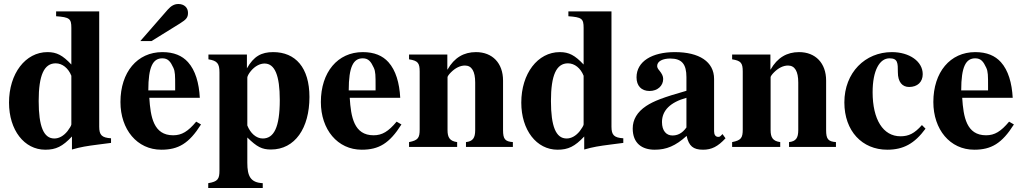

<svg xmlns="http://www.w3.org/2000/svg" viewBox="-20 -733 5096 958"><path d="M534 -20V-43C488 -46 475 -59 475 -101V-676H260V-652C327 -647 336 -640 336 -594V-411C293 -457 263 -473 217 -473C107 -473 25 -366 25 -221C25 -84 101 14 206 14C259 14 292 -2 339 -52V13C385 0 410 -4 472 -12ZM336 -112C336 -107 327 -92 317 -79C297 -54 274 -42 251 -42C198 -42 173 -102 173 -229C173 -358 200 -417 258 -417C291 -417 321 -393 336 -355Z M680 -528H736L878 -616C910 -636 918 -646 918 -669C918 -695 899 -713 870 -713C850 -713 834 -704 817 -685ZM959 -126C918 -77 887 -58 844 -58C746 -58 731 -150 725 -245H977C973 -319 955 -382 918 -423C889 -455 848 -473 790 -473C665 -473 581 -373 581 -224C581 -87 664 14 785 14C870 14 923 -17 983 -112ZM854 -282H720C720 -402 744 -442 790 -442C819 -442 831 -425 845 -395C854 -376 854 -355 854 -303Z M1212 -461H1020V-437C1064 -430 1075 -416 1075 -372V118C1075 160 1067 173 1019 181V205H1291V181C1230 178 1214 146 1214 79V-47C1262 0 1287 13 1332 13C1452 13 1524 -94 1524 -249C1524 -396 1454 -473 1343 -473C1284 -473 1246 -452 1212 -392ZM1214 -346C1214 -352 1221 -366 1232 -379C1252 -403 1277 -416 1300 -416C1351 -416 1376 -357 1376 -234C1376 -96 1346 -42 1291 -42C1258 -42 1229 -69 1214 -107Z M1959 -126C1918 -77 1887 -58 1844 -58C1746 -58 1731 -150 1725 -245H1977C1973 -319 1955 -382 1918 -423C1889 -455 1848 -473 1790 -473C1665 -473 1581 -373 1581 -224C1581 -87 1664 14 1785 14C1870 14 1923 -17 1983 -112ZM1854 -282H1720C1720 -402 1744 -442 1790 -442C1819 -442 1831 -425 1845 -395C1854 -376 1854 -355 1854 -303Z M2539 0V-24C2500 -27 2490 -39 2490 -84V-331C2490 -418 2437 -473 2355 -473C2295 -473 2247 -446 2213 -386H2212V-461H2021V-437C2065 -430 2074 -419 2074 -376V-87C2074 -45 2066 -33 2021 -24V0H2261V-24C2224 -29 2213 -47 2213 -84V-348C2213 -352 2220 -362 2230 -372C2252 -394 2276 -406 2300 -406C2334 -406 2351 -377 2351 -321V-84C2351 -44 2339 -28 2305 -24V0Z M3090 -20V-43C3044 -46 3031 -59 3031 -101V-676H2816V-652C2883 -647 2892 -640 2892 -594V-411C2849 -457 2819 -473 2773 -473C2663 -473 2581 -366 2581 -221C2581 -84 2657 14 2762 14C2815 14 2848 -2 2895 -52V13C2941 0 2966 -4 3028 -12ZM2892 -112C2892 -107 2883 -92 2873 -79C2853 -54 2830 -42 2807 -42C2754 -42 2729 -102 2729 -229C2729 -358 2756 -417 2814 -417C2847 -417 2877 -393 2892 -355Z M3585 -64 3575 -54C3572 -51 3569 -50 3564 -50C3550 -50 3543 -61 3543 -78V-339C3543 -425 3469 -473 3347 -473C3234 -473 3156 -427 3156 -347C3156 -305 3180 -279 3221 -279C3261 -279 3289 -305 3289 -339C3289 -353 3283 -365 3270 -381C3261 -391 3259 -398 3259 -404C3259 -428 3288 -441 3324 -441C3383 -441 3405 -412 3405 -348V-280C3289 -247 3242 -229 3204 -204C3159 -174 3137 -136 3137 -92C3137 -18 3183 14 3247 14C3305 14 3351 -5 3406 -55C3417 -4 3439 14 3488 14C3531 14 3562 -2 3600 -43ZM3405 -97C3383 -66 3359 -57 3335 -57C3305 -57 3283 -80 3283 -124C3283 -182 3325 -223 3405 -245Z M4151 0V-24C4112 -27 4102 -39 4102 -84V-331C4102 -418 4049 -473 3967 -473C3907 -473 3859 -446 3825 -386H3824V-461H3633V-437C3677 -430 3686 -419 3686 -376V-87C3686 -45 3678 -33 3633 -24V0H3873V-24C3836 -29 3825 -47 3825 -84V-348C3825 -352 3832 -362 3842 -372C3864 -394 3888 -406 3912 -406C3946 -406 3963 -377 3963 -321V-84C3963 -44 3951 -28 3917 -24V0Z M4580 -109C4543 -67 4514 -53 4473 -53C4386 -53 4334 -137 4334 -273C4334 -382 4369 -442 4418 -442C4460 -442 4460 -419 4460 -372C4460 -324 4482 -299 4516 -299C4558 -299 4584 -324 4584 -363C4584 -427 4517 -473 4430 -473C4297 -473 4193 -371 4193 -222C4193 -79 4282 14 4407 14C4487 14 4543 -16 4598 -91Z M5015 -126C4974 -77 4943 -58 4900 -58C4802 -58 4787 -150 4781 -245H5033C5029 -319 5011 -382 4974 -423C4945 -455 4904 -473 4846 -473C4721 -473 4637 -373 4637 -224C4637 -87 4720 14 4841 14C4926 14 4979 -17 5039 -112ZM4910 -282H4776C4776 -402 4800 -442 4846 -442C4875 -442 4887 -425 4901 -395C4910 -376 4910 -355 4910 -303Z"/></svg>

Font: STIXGeneral
Style: Bold
Weight: 700
Designer: MicroPress Inc., with final additions and corrections provided by Coen Hoffman, Elsevier (retired)
Version: Version 1.1.0